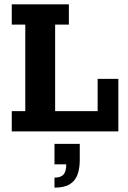

<svg xmlns="http://www.w3.org/2000/svg" viewBox="-20 -603 587 881"><path d="M34 0V-93H96V-490H34V-583H296V-490H233V-93H428V-241H523V0ZM230 258V212Q259 212 271.5 198Q284 184 284 151H230V57H346V131Q346 170 335.5 198.5Q325 227 300 242.5Q275 258 230 258Z"/></svg>

Font: Rokkitt SemiBold
Style: Bold
Weight: 700
Version: Version 3.103